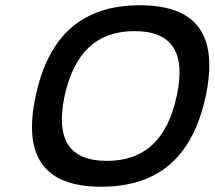

<svg xmlns="http://www.w3.org/2000/svg" viewBox="-20 -699 814 728"><path d="M364 9C149 9 66 -103 115 -334C164 -567 295 -679 510 -679C726 -679 809 -567 760 -334C710 -103 580 9 364 9ZM225 -335C190 -170 243 -89 385 -89C527 -89 615 -170 650 -335C686 -500 632 -581 490 -581C348 -581 261 -500 225 -335Z"/></svg>

Font: LT Wave Text Medium Italic
Style: Regular
Weight: 500
Designer: Daniel Lyons
Version: Version 2.5 (Glyphs App)